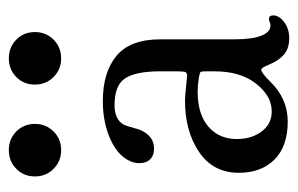

<svg xmlns="http://www.w3.org/2000/svg" viewBox="-141 -533 681 439"><g transform="rotate(-90 199.5 -313.5)"><path d="M33 -531.5Q15.6 -548.8 15.6 -574.2Q15.6 -599.6 33 -616.7Q50.3 -633.8 75.7 -633.8Q101.1 -633.8 118.4 -616.7Q135.7 -599.6 135.7 -574.2Q135.7 -548.8 118.4 -531.5Q101.1 -514.2 75.7 -514.2Q50.3 -514.2 33 -531.5ZM242.9 -531.5Q225.6 -548.8 225.6 -574.2Q225.6 -599.6 242.9 -616.7Q260.3 -633.8 285.6 -633.8Q311 -633.8 328.4 -616.7Q345.7 -599.6 345.7 -574.2Q345.7 -548.8 328.4 -531.5Q311 -514.2 285.6 -514.2Q260.3 -514.2 242.9 -531.5ZM45.9 -335.9Q45.9 -348.6 53.2 -361.8Q66.9 -387.2 104 -403.1Q141.1 -418.9 188 -418.9Q253.4 -418.9 291.3 -387.7Q329.1 -356.4 329.1 -287.1V-117.2Q329.1 -77.1 337.4 -56.4Q345.7 -35.6 360.8 -35.6Q364.7 -35.6 368.9 -37.4Q373 -39.1 375 -39.1Q383.8 -39.1 383.8 -29.3Q383.8 -15.6 368.4 -4.2Q353 7.3 332 7.3Q308.6 7.3 294.7 -4.4Q280.8 -16.1 272 -37.1Q264.2 -56.6 259.8 -56.6Q252.4 -56.6 232.9 -36.6Q193.8 3.9 141.1 3.9Q84.5 3.9 54.2 -26.4Q23.9 -56.6 23.9 -107.9Q23.9 -166.5 71.3 -198.7Q118.7 -231 189 -231Q200.2 -231 221.4 -228.5Q242.7 -226.1 246.1 -226.1Q252.4 -226.1 254.2 -230.2Q255.9 -234.4 255.9 -248.5V-288.1Q255.9 -342.8 240.2 -367.4Q224.6 -392.1 178.2 -392.1Q145.5 -392.1 133.8 -370.6Q130.9 -365.2 127.2 -350.6Q123.5 -335.9 119.1 -327.6Q105.5 -301.8 79.1 -301.8Q63.5 -301.8 54.7 -310.8Q45.9 -319.8 45.9 -335.9ZM255.9 -163.1V-184.6Q255.9 -193.8 254.2 -195.6Q252.4 -197.3 242.2 -199.2Q223.6 -202.1 210 -202.1Q157.7 -202.1 129.4 -177.5Q101.1 -152.8 101.1 -112.8Q101.1 -78.6 118.4 -55.7Q135.7 -32.7 164.1 -32.7Q199.7 -32.7 227.8 -68.6Q255.9 -104.5 255.9 -163.1Z"/></g></svg>

Font: Cooper*
Style: Regular
Weight: 400
Designer: Owen Earl
Foundry: indestructible type*
Version: Version 0.001